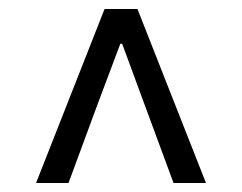

<svg xmlns="http://www.w3.org/2000/svg" viewBox="-20 -690 537 426"><path d="M60 -284 212 -670H285L437 -284H365L300 -460L251 -593H247L197 -460L132 -284Z"/></svg>

Font: Source Sans Pro
Style: Regular
Weight: 400
Designer: Paul D. Hunt
Foundry: Adobe Systems Incorporated
Version: Version 2.021;PS 2.000;hotconv 1.0.86;makeotf.lib2.5.63406